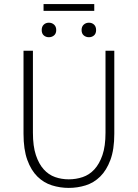

<svg xmlns="http://www.w3.org/2000/svg" viewBox="-20 -907 674 939"><path d="M316 12Q274 12 234 -0.5Q194 -13 163 -43.5Q132 -74 113.5 -125Q95 -176 95 -253V-659H141V-258Q141 -192 155.5 -148.5Q170 -105 194 -78.5Q218 -52 249.5 -41Q281 -30 316 -30Q352 -30 384.5 -41Q417 -52 441.5 -78.5Q466 -105 481 -148.5Q496 -192 496 -258V-659H539V-253Q539 -176 520 -125Q501 -74 470 -43.5Q439 -13 399 -0.5Q359 12 316 12ZM219 -725Q204 -725 194 -734Q184 -743 184 -760Q184 -777 194 -786.5Q204 -796 219 -796Q234 -796 244.5 -786.5Q255 -777 255 -760Q255 -743 244.5 -734Q234 -725 219 -725ZM193 -854V-887H441V-854ZM415 -725Q400 -725 389.5 -734Q379 -743 379 -760Q379 -777 389.5 -786.5Q400 -796 415 -796Q430 -796 440 -786.5Q450 -777 450 -760Q450 -743 440 -734Q430 -725 415 -725Z"/></svg>

Font: hySource Sans Pro Light
Style: Regular
Weight: 300
Designer: Paul D. Hunt
Foundry: Adobe Systems Incorporated
Version: Version 2.021;PS 2.000;hotconv 1.0.86;makeotf.lib2.5.63406